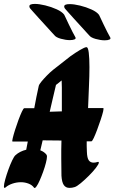

<svg xmlns="http://www.w3.org/2000/svg" viewBox="-40 -960 589 981"><path d="M39 -167Q61 -187 94 -195Q97 -214 102 -237H24Q21 -237 25 -254Q29 -271 37 -296.5Q45 -322 54.5 -347.5Q64 -373 72 -390Q80 -407 84 -407H135Q140 -436 146 -464.5Q152 -493 158 -521Q160 -529 171.5 -543Q183 -557 199 -573.5Q215 -590 230 -602L231 -603L286 -646Q300 -658 319 -672Q344 -690 368.5 -704.5Q393 -719 402 -719Q410 -719 413.5 -691Q417 -663 417 -617Q417 -573 414.5 -518.5Q412 -464 410 -408H487Q491 -408 487 -391Q483 -374 474.5 -348.5Q466 -323 456.5 -297.5Q447 -272 439 -255Q431 -238 427 -238H403Q403 -225 403 -214L404 -184Q405 -153 413.5 -141Q422 -129 438 -129Q447 -129 457 -132Q465 -135 465 -129Q465 -122 450.5 -103Q436 -84 414.5 -62.5Q393 -41 372.5 -24Q352 -7 341 -4Q329 0 315 0Q296 0 286 -14.5Q276 -29 274 -62L273 -149Q273 -171 273 -194.5Q273 -218 274 -242L178 -243Q172 -216 166 -192Q187 -184 198 -169Q200 -165 200 -160Q200 -149 194.5 -127.5Q189 -106 180.5 -82.5Q172 -59 163 -38.5Q154 -18 146 -7Q138 4 134 -1Q124 -15 105.5 -22Q87 -29 67 -29Q45 -29 24 -22Q3 -15 -11 -3Q-14 0 -16 0Q-20 0 -20 -7Q-20 -19 -13.5 -42.5Q-7 -66 2.5 -92.5Q12 -119 22 -140Q32 -161 39 -167ZM276 -470Q276 -492 276 -512Q276 -532 275 -549L246 -526Q238 -492 230 -458Q222 -424 214 -389L276 -391Q276 -411 276 -431Q276 -451 276 -470ZM344 -772Q350 -763 341.5 -759Q333 -755 317 -755Q296 -755 271 -762Q246 -769 238 -780Q238 -780 226 -793Q214 -806 196 -826Q178 -846 159.5 -866Q141 -886 128.5 -900.5Q116 -915 114 -917Q110 -922 110 -928Q110 -940 138 -940Q160 -940 191 -932.5Q222 -925 249.5 -912.5Q277 -900 288 -885Q288 -885 295 -870.5Q302 -856 311.5 -835.5Q321 -815 330.5 -797Q340 -779 344 -772ZM522 -771Q528 -762 519.5 -758Q511 -754 495 -754Q474 -754 449 -761Q424 -768 416 -779Q416 -779 404 -792Q392 -805 374 -825Q356 -845 337.5 -865Q319 -885 306.5 -899.5Q294 -914 292 -916Q288 -921 288 -927Q288 -939 316 -939Q338 -939 369 -931.5Q400 -924 427.5 -911.5Q455 -899 466 -884Q466 -884 473 -869.5Q480 -855 489.5 -834.5Q499 -814 508.5 -796Q518 -778 522 -771Z"/></svg>

Font: Ga Maamli
Style: Regular
Weight: 400
Designer: Afotey Clement Nii Odai, Ama Asantewa Diaka, David Abbey-Thompson
Foundry: Sorkin Type Co.
Version: Version 1.000; ttfautohint (v1.8.4.7-5d5b)